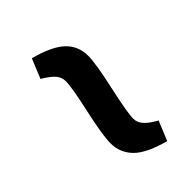

<svg xmlns="http://www.w3.org/2000/svg" viewBox="-1 -605 585 585"><g transform="rotate(45 291.0 -312.5)"><path d="M424.8 -242.2Q389.6 -242.2 305.2 -261Q220.7 -279.8 194.8 -279.8Q177.7 -279.8 164.8 -269Q151.9 -258.3 134.8 -230L71.8 -255.9Q89.8 -324.2 117.7 -353.5Q145.5 -382.8 188 -382.8Q221.2 -382.8 307.9 -363.5Q394.5 -344.2 419.9 -344.2Q437 -344.2 450.4 -356Q463.9 -367.7 479 -395L542 -369.1Q522.9 -298.3 494.1 -270.3Q465.3 -242.2 424.8 -242.2Z"/></g></svg>

Font: Literata Book
Style: Bold Italic
Weight: 700
Italic angle: -3°
Designer: Latin by Veronika Burian and Jose Scaglione. Greek by Irene Vlachou. Cyrillic by Vera Evstafieva
Foundry: TypeTogether
Version: Version 1.003;PS 001.003;hotconv 1.0.88;makeotf.lib2.5.64775